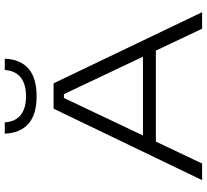

<svg xmlns="http://www.w3.org/2000/svg" viewBox="-52 -838 889 826"><g transform="rotate(-90 393.0 -424.5)"><path d="M31.5 0 339 -639H448L754 0H683L401.5 -594.5H385L103 0ZM182.5 -199V-254.5H603V-199ZM392.5 -712Q314 -712 274 -747.2Q234 -782.5 231.5 -849H280Q283 -803.5 311.8 -780.5Q340.5 -757.5 392.5 -757.5Q444.5 -757.5 473.2 -780.2Q502 -803 505.5 -849H554Q551.5 -782.5 511.5 -747.2Q471.5 -712 392.5 -712Z"/></g></svg>

Font: Anek Latin Expanded Light
Style: Regular
Weight: 300
Width: 7
Designer: Yesha Goshar
Foundry: Ek Type
Version: Version 1.003